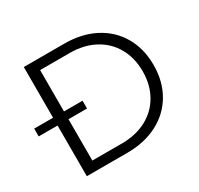

<svg xmlns="http://www.w3.org/2000/svg" viewBox="-169 -883 1107 1066"><g transform="rotate(-30 384.5 -350.0)"><path d="M100 -325H-21V-375H100V-700H360Q470 -700 554 -656.5Q638 -613 684 -533.5Q730 -454 730 -350Q730 -246 684 -166.5Q638 -87 554 -43.5Q470 0 360 0H100ZM660 -350Q660 -436 622.5 -502Q585 -568 517 -604Q449 -640 360 -640H170V-375H289V-325H170V-60H360Q449 -60 517 -96Q585 -132 622.5 -198Q660 -264 660 -350Z"/></g></svg>

Font: Goli Light
Style: Regular
Weight: 300
Designer: jaikishan Patel
Foundry: MagicType
Version: Version 1.000